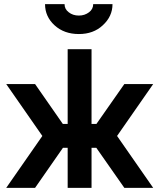

<svg xmlns="http://www.w3.org/2000/svg" viewBox="-20 -905 767 925"><path d="M10 -500 184 -250 10 0H149L323 -250L149 -500ZM718 -500H579L404 -250L579 0H718L544 -250ZM306 -668V-308H201V-193H306V0H421V-193H527V-308H421V-668ZM197 -885Q197 -825 243 -783Q289 -741 360 -741Q430 -741 475 -783Q522 -826 522 -885H429Q429 -861 409 -846Q388 -830 360 -830Q331 -830 311 -846Q291 -861 291 -885Z"/></svg>

Font: Unageo
Style: SemiBold
Weight: 600
Designer: Richard Sepsi
Foundry: Richard Sepsi
Version: Version 2.000